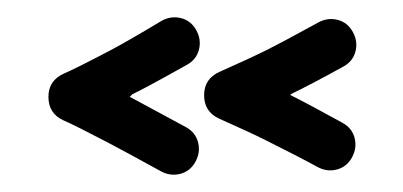

<svg xmlns="http://www.w3.org/2000/svg" viewBox="-20 -240 466 222"><path d="M316 -131V-130Q336 -120 376 -98Q387 -92 390 -80.5Q393 -69 387 -58Q381 -47 369.5 -44Q358 -41 347 -47Q327 -58 287 -78Q269 -87 233 -103Q216 -111 216 -130Q216 -149 234 -157Q270 -173 288 -182Q308 -192 348 -214Q359 -220 370.5 -217Q382 -214 388 -203Q394 -192 391 -180.5Q388 -169 377 -163Q337 -141 316 -131ZM133 -131 130 -128 132 -127Q145 -120 195 -93Q206 -87 209 -75.5Q212 -64 206 -53Q200 -42 188.5 -39Q177 -36 166 -42Q126 -64 107 -74Q65 -96 53 -101Q36 -109 36 -128Q36 -147 54 -155Q66 -160 108 -182Q127 -192 167 -216Q178 -222 189.5 -219Q201 -216 207 -205Q213 -194 210 -182.5Q207 -171 196 -165Q146 -137 133 -131Z"/></svg>

Font: Beon
Style: Medium
Weight: 500
Designer: BSozoo
Foundry: BSozoo
Version: Version 001.000